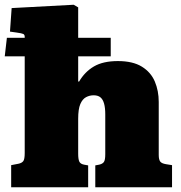

<svg xmlns="http://www.w3.org/2000/svg" viewBox="-25 -788 762 808"><path d="M22 0V-93L53 -99Q67 -102 73 -110Q79 -118 79 -144V-551H-5L4 -629H79V-633Q79 -642 73 -645Q67 -648 45 -651L17 -655L24 -754L285 -768L304 -757V-629H441V-551H304V-445H308Q332 -486 370.5 -508.5Q409 -531 471 -531Q534 -531 572 -507.5Q610 -484 626.5 -445Q643 -406 643 -359V-136Q643 -117 649 -108.5Q655 -100 674 -97L699 -93V0H376V-92L392 -95Q406 -98 412 -106Q418 -114 418 -139V-307Q418 -334 413 -352Q408 -370 397.5 -378.5Q387 -387 369 -387Q352 -387 337 -379Q322 -371 313 -350Q304 -329 304 -288V-141Q304 -119 308.5 -108.5Q313 -98 329 -95L346 -92V0Z"/></svg>

Font: Literata Black
Style: Regular
Weight: 900
Designer: Latin by Veronika Burian and Jose Scaglione. Greek by Irene Vlachou. Cyrillic by Vera Evstafieva.
Foundry: TypeTogether
Version: Version 3.103;gftools[0.9.29]